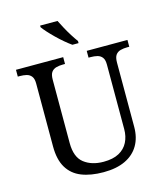

<svg xmlns="http://www.w3.org/2000/svg" viewBox="-134 -1032 985 1143"><g transform="rotate(-15 358.5 -460.5)"><path d="M362 10Q283 10 226.5 -12.5Q170 -35 140 -85Q110 -135 110 -216V-604Q110 -634 98.5 -648.5Q87 -663 68.5 -667.5Q50 -672 28 -672H15V-714H306V-672H293Q271 -672 252 -667Q233 -662 222 -647Q211 -632 211 -600V-210Q211 -123 258 -86.5Q305 -50 378 -50Q436 -50 473 -70Q510 -90 528 -125.5Q546 -161 546 -206V-604Q546 -634 534.5 -648.5Q523 -663 504.5 -667.5Q486 -672 464 -672H451V-714H702V-672H689Q667 -672 648 -667Q629 -662 618 -647Q607 -632 607 -600V-204Q607 -138 579 -90Q551 -42 496.5 -16Q442 10 362 10ZM378 -771Q358 -785 335 -804.5Q312 -824 289.5 -846Q267 -868 249 -888Q231 -908 222 -921V-931H329Q340 -909 354.5 -882Q369 -855 385.5 -829Q402 -803 416 -784V-771Z"/></g></svg>

Font: Noto Serif Bengali
Style: Regular
Weight: 400
Designer: Juan Bruce, Universal Thirst, Indian Type Foundry and the Monotype Design Team.
Foundry: Monotype Imaging Inc.
Version: Version 2.003